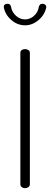

<svg xmlns="http://www.w3.org/2000/svg" viewBox="-27 -989 263 1009"><path d="M105 0Q95 0 87.5 -5.5Q80 -11 80 -21V-711Q80 -721 87.5 -726Q95 -731 105 -731Q114 -731 122 -726Q130 -721 130 -711V-21Q130 -11 122 -5.5Q114 0 105 0ZM105 -856Q65 -856 33 -883.5Q1 -911 -7 -950Q-8 -959 -3 -964Q2 -969 10 -969H14Q21 -969 25.5 -964.5Q30 -960 31 -953Q36 -925 57 -906Q78 -887 105 -887Q131 -887 152 -906Q173 -925 177 -953Q179 -960 183 -964.5Q187 -969 194 -969H198Q206 -969 211.5 -963.5Q217 -958 216 -950Q208 -911 175.5 -883.5Q143 -856 105 -856Z"/></svg>

Font: Dosis ExtraLight Light
Style: Regular
Weight: 300
Version: Version 3.001; ttfautohint (v1.8.2)